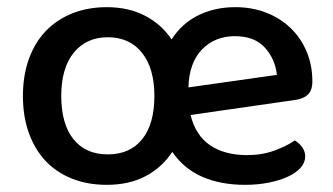

<svg xmlns="http://www.w3.org/2000/svg" viewBox="-20 -502 929 536"><path d="M459 -392Q488 -437 534 -459.5Q580 -482 637 -482Q684 -482 723.5 -466.5Q763 -451 791.5 -423.5Q820 -396 836 -358Q852 -320 852 -275Q852 -250 839.5 -238Q827 -226 804 -223L512 -181Q526 -124 566.5 -96.5Q607 -69 670 -69Q712 -69 747 -82Q782 -95 803 -110Q816 -102 824 -90.5Q832 -79 832 -65Q832 -48 819 -33.5Q806 -19 783 -8.5Q760 2 729.5 8Q699 14 664 14Q596 14 544.5 -8.5Q493 -31 461 -78Q432 -34 386 -10Q340 14 278 14Q224 14 180.5 -3.5Q137 -21 107 -53Q77 -85 60.5 -131Q44 -177 44 -234Q44 -291 60.5 -337Q77 -383 107.5 -415Q138 -447 181.5 -464.5Q225 -482 278 -482Q338 -482 384 -458.5Q430 -435 459 -392ZM151 -234Q151 -156 185 -113.5Q219 -71 281 -71Q343 -71 377 -113.5Q411 -156 411 -234Q411 -311 376.5 -354.5Q342 -398 281 -398Q221 -398 186 -355Q151 -312 151 -234ZM506 -258 753 -293Q748 -338 719 -369.5Q690 -401 636 -401Q580 -401 544 -364Q508 -327 506 -258Z"/></svg>

Font: Baloo 2 Latin Medium
Style: Regular
Weight: 500
Designer: Sarang Kulkarni and Ek Type
Foundry: Ek Type
Version: Version 1.001